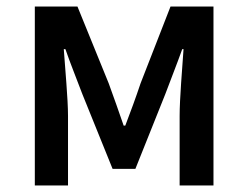

<svg xmlns="http://www.w3.org/2000/svg" viewBox="-20 -570 762 590"><path d="M87 0H189V-214C189 -266 180 -360 176 -419H181C196 -375 217 -324 233 -281L326 -51H396L488 -281C504 -324 524 -374 540 -419H544C540 -360 532 -266 532 -214V0H636V-550H504L412 -314C397 -269 381 -226 365 -184H360C346 -226 330 -269 314 -314L218 -550H87Z"/></svg>

Font: DAIFUKU Sans JP Medium
Style: Regular
Weight: 500
Designer: Original font ‘Source Han Sans JP’ : Ryoko NISHIZUKA  (kana, bopomofo & ideographs); Paul D. Hunt (Latin, Greek & Cyrill
Foundry: Daifuku
Version: Version 1.000